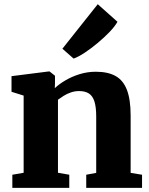

<svg xmlns="http://www.w3.org/2000/svg" viewBox="-20 -914 724 934"><path d="M95 -73.5V-449L36 -467.5V-543.5L217.5 -566.5H221L247.5 -545.5V-509L246.5 -485Q267.5 -505 298.5 -523.2Q329.5 -541.5 367.2 -553.2Q405 -565 446.5 -565Q505 -565 542.2 -544.2Q579.5 -523.5 597.5 -476.5Q615.5 -429.5 615.5 -351.5V-73L671 -64V0H399.5V-64L448 -73V-347Q448 -393 439.5 -420Q431 -447 412.8 -459Q394.5 -471 365 -471Q343.5 -471 324.2 -464.2Q305 -457.5 289.2 -447.5Q273.5 -437.5 262 -429V-73.5L317 -64V0H40V-64ZM337.5 -629.5 283.5 -677 455.5 -893.5 551.5 -808Q538.5 -785 512.5 -758Q486.5 -731 455 -704.8Q423.5 -678.5 393 -658.2Q362.5 -638 339.5 -629.5Z"/></svg>

Font: Merriweather 24pt Black
Style: Regular
Weight: 900
Designer: Eben Sorkin
Foundry: Eben Sorkin
Version: Version 2.100